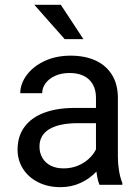

<svg xmlns="http://www.w3.org/2000/svg" viewBox="-20 -770 584 800"><path d="M53.2 0ZM489.7 -7.8V0H394.5Q386.2 -19 381.8 -55.2Q354.5 -25.9 316.2 -8.1Q277.8 9.8 231.9 9.8Q179.2 9.8 138.4 -11Q97.7 -31.7 75.4 -67.4Q53.2 -103 53.2 -146.5Q53.2 -202.6 82.3 -241.7Q111.3 -280.8 164.8 -300.5Q218.3 -320.3 291 -320.3H379.9V-362.3Q379.9 -410.6 351.3 -438.2Q322.8 -465.8 269 -465.8Q236.3 -465.8 210.4 -454.3Q184.6 -442.9 170.2 -423.6Q155.8 -404.3 155.8 -381.8H64.5Q64.5 -420.4 90.8 -456.5Q117.2 -492.7 165 -515.4Q212.9 -538.1 274.4 -538.1Q333 -538.1 377.2 -518.3Q421.4 -498.5 446.3 -458.7Q471.2 -418.9 471.2 -361.3V-115.2Q471.2 -87.4 476.1 -57.9Q481 -28.3 489.7 -7.8ZM379.9 -147.5V-256.8H305.7Q227.5 -256.8 186 -232.2Q144.5 -207.5 144.5 -159.2Q144.5 -133.3 156.2 -112.8Q168 -92.3 190.4 -80.3Q212.9 -68.4 245.1 -68.4Q276.4 -68.4 303.5 -79.3Q330.6 -90.3 350.1 -108.4Q369.6 -126.5 379.9 -147.5ZM249.5 -606.9 123 -750H233.4L327.6 -606.9Z"/></svg>

Font: Heebo
Style: Regular
Weight: 400
Designer: Oded Ezer
Foundry: Meir Sadan
Version: Version 2.001; ttfautohint (v1.5.14-ce02) -l 8 -r 50 -G 200 